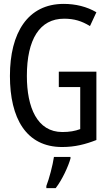

<svg xmlns="http://www.w3.org/2000/svg" viewBox="-20 -745 570 986"><path d="M299 10C365 10 419 -4 475 -26V-377H282V-298H392V-82C365 -72 337 -67 300 -67C171 -67 118 -193 118 -355C118 -543 184 -649 309 -649C361 -649 400 -637 442 -611L475 -682C426 -711 368 -725 307 -725C122 -725 31 -576 31 -355C31 -138 114 10 299 10ZM218 210V221H266C299 179 331 109 342 69V61H257C251 103 232 175 218 210Z"/></svg>

Font: Noto Sans Mono Condensed
Style: Regular
Weight: 400
Width: 3
Designer: Monotype Design Team
Foundry: Monotype Imaging Inc.
Version: Version 2.014